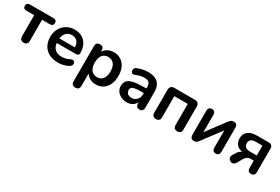

<svg xmlns="http://www.w3.org/2000/svg" viewBox="65 -1473 3837 2635"><g transform="rotate(30 1983.5 -155.5)"><path d="M237 8Q207 8 190.5 -8.5Q174 -25 174 -56V-391H52Q-2 -391 -2 -440Q-2 -463 12.5 -476Q27 -489 52 -489H421Q475 -489 475 -440Q475 -416 461 -403.5Q447 -391 421 -391H299V-56Q299 -25 283.5 -8.5Q268 8 237 8Z M781 10Q698 10 638 -21Q578 -52 545.5 -109Q513 -166 513 -244Q513 -320 544.5 -377Q576 -434 631.5 -466.5Q687 -499 758 -499Q810 -499 851.5 -482Q893 -465 922.5 -433Q952 -401 967.5 -355.5Q983 -310 983 -253Q983 -235 970.5 -225.5Q958 -216 935 -216H633Q639 -158 670 -126Q708 -85 783 -85Q809 -85 841.5 -91.5Q874 -98 903 -114Q922 -125 936 -125Q938 -125 947 -124Q956 -123 965.5 -113Q975 -103 976 -94Q977 -85 977 -82Q977 -71 970.5 -57.5Q964 -44 946 -33Q911 -11 865.5 -0.5Q820 10 781 10ZM866 -350Q852 -381 826.5 -397.5Q801 -414 763 -414Q721 -414 691.5 -394.5Q662 -375 647 -340Q636 -317 633 -288H879Q877 -324 866 -350Z M1343 -85Q1380 -85 1408 -103Q1436 -121 1451.5 -156.5Q1467 -192 1467 -245Q1467 -325 1433 -364.5Q1399 -404 1343 -404Q1306 -404 1278 -386.5Q1250 -369 1234.5 -333.5Q1219 -298 1219 -245Q1219 -166 1253 -125.5Q1287 -85 1343 -85ZM1158 188Q1128 188 1112 172Q1096 156 1096 125V-434Q1096 -465 1112 -481Q1128 -497 1157 -497Q1187 -497 1203 -481Q1219 -465 1219 -434V-413Q1236 -446 1270 -468Q1316 -499 1378 -499Q1442 -499 1490.5 -468Q1539 -437 1566 -380.5Q1593 -324 1593 -245Q1593 -167 1566 -109.5Q1539 -52 1491 -21Q1443 10 1378 10Q1317 10 1271 -21Q1239 -42 1221 -73V125Q1221 156 1204.5 172Q1188 188 1158 188Z M1871 10Q1818 10 1776.5 -10.5Q1735 -31 1711.5 -66Q1688 -101 1688 -145Q1688 -199 1716 -230.5Q1744 -262 1807 -276Q1870 -290 1976 -290H2011V-311Q2011 -361 1989 -383Q1967 -405 1915 -405Q1886 -405 1852.5 -398Q1819 -391 1782 -374Q1769 -368 1758 -368Q1753 -368 1743.5 -370.5Q1734 -373 1726 -385.5Q1718 -398 1718 -413Q1718 -428 1726 -442.5Q1734 -457 1753 -464Q1799 -483 1841.5 -491Q1884 -499 1919 -499Q1991 -499 2037.5 -477Q2084 -455 2107 -410.5Q2130 -366 2130 -296V-56Q2130 -25 2115 -8.5Q2100 8 2072 8Q2044 8 2028.5 -8.5Q2013 -25 2013 -56V-77Q2006 -59 1994 -44Q1973 -18 1942 -4Q1911 10 1871 10ZM1878 -212Q1841 -206 1825.5 -191.5Q1810 -177 1810 -151Q1810 -118 1833 -97Q1856 -76 1897 -76Q1930 -76 1955.5 -91.5Q1981 -107 1996 -134Q2011 -161 2011 -196V-218H1977Q1915 -218 1878 -212Z M2333 8Q2303 8 2286.5 -8.5Q2270 -25 2270 -56V-419Q2270 -453 2288 -471Q2306 -489 2340 -489H2663Q2697 -489 2715 -471Q2733 -453 2733 -419V-56Q2733 -25 2716.5 -8.5Q2700 8 2670 8Q2640 8 2624 -8.5Q2608 -25 2608 -56V-391H2395V-56Q2395 -25 2379.5 -8.5Q2364 8 2333 8Z M2933 8Q2914 8 2901 1Q2888 -6 2881.5 -21Q2875 -36 2875 -59V-437Q2875 -466 2890 -481.5Q2905 -497 2932 -497Q2959 -497 2973.5 -481.5Q2988 -466 2988 -437V-128H2962L3209 -457Q3220 -471 3236 -484Q3252 -497 3280 -497Q3299 -497 3311.5 -490Q3324 -483 3330.5 -468.5Q3337 -454 3337 -431V-52Q3337 -24 3322.5 -8Q3308 8 3281 8Q3253 8 3238.5 -8Q3224 -24 3224 -52V-362H3251L3003 -32Q2993 -18 2977.5 -5Q2962 8 2933 8Z M3840 8Q3812 8 3797 -7.5Q3782 -23 3782 -51V-169H3730Q3701 -169 3678.5 -153Q3656 -137 3642 -113L3593 -27Q3580 -4 3561.5 3.5Q3543 11 3524.5 6Q3506 1 3493 -12.5Q3480 -26 3476.5 -45Q3473 -64 3486 -85L3517 -137Q3532 -163 3560 -182Q3588 -201 3618 -201H3638V-190Q3552 -190 3506 -228Q3460 -266 3460 -337Q3460 -384 3481.5 -418Q3503 -452 3545 -470.5Q3587 -489 3649 -489H3835Q3865 -489 3881.5 -473Q3898 -457 3898 -427V-51Q3898 -23 3882 -7.5Q3866 8 3840 8ZM3675 -251H3782V-407H3675Q3626 -407 3602 -386.5Q3578 -366 3578 -330Q3578 -293 3602 -272Q3626 -251 3675 -251Z"/></g></svg>

Font: Nunito
Style: Bold
Weight: 700
Designer: Vernon Adams
Foundry: Vernon Adams
Version: Version 3.602